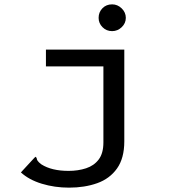

<svg xmlns="http://www.w3.org/2000/svg" viewBox="-20 -688 790 882"><path d="M297 174Q231 174 172 156Q113 138 76 104L136 39L143 32L148 37Q149 45 153 51Q157 57 170 67Q217 97 295 97Q339 97 375.5 85Q412 73 433.5 44.5Q455 16 455 -34V-383H191V-460H551V-39Q551 39 517.5 86Q484 133 426.5 153.5Q369 174 297 174ZM495 -545Q469 -545 451 -563Q433 -581 433 -606Q433 -632 450.5 -650Q468 -668 495 -668Q520 -668 539 -649.5Q558 -631 558 -606Q558 -581 539 -563Q520 -545 495 -545Z"/></svg>

Font: Inconsolata ExtraExpanded Medium
Style: Regular
Weight: 500
Width: 8
Monospace: yes
Designer: Raph Levien, Cyreal, Brenton Simpson
Foundry: Raph Levien, Cyreal, Google
Version: Version 3.001; ttfautohint (v1.8.2.53-6de2)